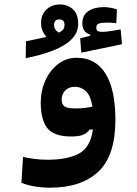

<svg xmlns="http://www.w3.org/2000/svg" viewBox="-20 -620 626 879"><path d="M208 239.3Q173.3 239.3 138.4 233.4Q103.5 227.5 78.1 216.8L85.4 98.6Q114.3 104.5 140.4 107.9Q166.5 111.3 199.2 111.3Q288.1 111.3 341.1 83.3Q394 55.2 405.3 -26.9H389.6Q381.3 -12.2 361.8 -3.7Q342.3 4.9 307.1 4.9Q225.6 4.9 196 -34.2Q166.5 -73.2 166.5 -149.9Q166.5 -204.1 187.5 -251Q208.5 -297.9 245.8 -326.7Q283.2 -355.5 332 -355.5Q418.5 -355.5 463.4 -282.2Q508.3 -209 508.3 -71.8Q508.3 92.3 430.4 165.8Q352.5 239.3 208 239.3ZM97.7 -353.5 99.1 -431.2Q157.2 -442.4 192.4 -451.2Q182.1 -462.4 175 -478Q168 -493.7 168 -514.2Q168 -554.7 193.1 -577.1Q218.3 -599.6 253.9 -599.6Q289.1 -599.6 313.5 -577.9Q337.9 -556.2 337.9 -511.7Q337.9 -469.7 306.6 -439.2Q275.4 -408.7 220.9 -387.9Q166.5 -367.2 97.7 -353.5ZM352.1 -378.9 347.2 -444.8 393.1 -456.1V-461.4Q356.9 -472.2 356.9 -513.2Q356.9 -550.8 384.5 -569.1Q412.1 -587.4 455.6 -587.4Q470.7 -587.4 487.8 -584.2Q504.9 -581.1 515.6 -576.7L512.2 -513.7Q488.3 -516.6 470.7 -516.6Q444.8 -516.6 432.9 -512.2Q420.9 -507.8 420.9 -494.1Q420.9 -481.4 427.7 -477.8Q434.6 -474.1 449.2 -474.1Q463.4 -474.1 488 -478Q512.7 -481.9 532.2 -485.4L538.6 -417.5ZM403.3 -131.8Q394 -185.5 371.6 -204.1Q349.1 -222.7 324.7 -222.7Q294.9 -222.7 278.6 -205.8Q262.2 -189 262.2 -163.1Q262.2 -143.6 274.4 -133.5Q286.6 -123.5 328.6 -123.5Q349.1 -123.5 366.7 -125.7Q384.3 -127.9 403.3 -131.8ZM249.5 -470.7Q265.1 -478.5 270.3 -486.8Q275.4 -495.1 275.4 -505.4Q275.4 -531.2 252 -531.2Q227.5 -531.2 227.5 -505.4Q227.5 -482.9 249.5 -470.7Z"/></svg>

Font: Cascadia Code PL
Style: Bold
Weight: 700
Monospace: yes
Designer: Aaron Bell
Foundry: Saja Typeworks
Version: Version 2404.023; ttfautohint (v1.8.4)